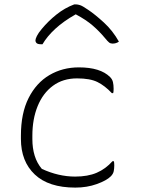

<svg xmlns="http://www.w3.org/2000/svg" viewBox="-20 -842 640 872"><path d="M338 -536Q436 -536 480 -492Q490 -482 493 -469Q496 -456 496 -439Q496 -431 495.5 -426.5Q495 -422 494 -419H488Q456 -453 422.5 -469.5Q389 -486 330 -486Q266 -486 220.5 -452.5Q175 -419 151 -360Q127 -301 127 -226V-210Q127 -169 137.5 -135Q148 -101 170 -75Q246 -40 321 -40Q379 -40 419.5 -57.5Q460 -75 491 -110H497Q498 -107 498.5 -102.5Q499 -98 499 -90Q499 -77 496.5 -64.5Q494 -52 483 -41Q464 -22 419.5 -6Q375 10 322 10Q201 10 138 -49.5Q75 -109 75 -211V-226Q75 -328 110 -397Q145 -466 204.5 -501Q264 -536 338 -536ZM317 -822H326Q333 -822 344 -818.5Q355 -815 381 -797Q411 -777 451.5 -740Q492 -703 520 -653Q508 -644 491 -644Q482 -644 475.5 -649Q469 -654 456 -670Q431 -700 401 -726Q371 -752 324 -777Q269 -746 231.5 -711.5Q194 -677 173 -641H167Q152 -641 146.5 -646Q141 -651 141 -659Q141 -665 147.5 -678.5Q154 -692 170 -711Q199 -746 236.5 -776Q274 -806 317 -822Z"/></svg>

Font: Recursive Mn Csl St Lt
Style: Regular
Weight: 300
Monospace: yes
Version: Version 1.079;hotconv 1.0.112;makeotfexe 2.5.65598; ttfautoh